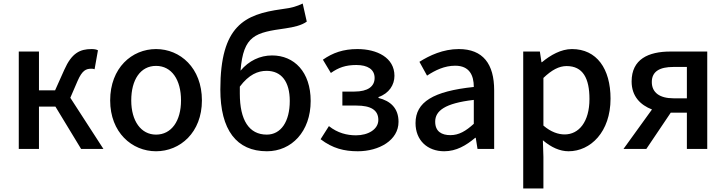

<svg xmlns="http://www.w3.org/2000/svg" viewBox="-20 -841 4100 1084"><path d="M377 -289 418 -384C444 -444 466 -453 495 -453C503 -453 507 -453 514 -450L533 -557C524 -562 512 -564 497 -564C432 -564 385 -542 343 -447L291 -331H200V-550H86V0H200V-239H293L438 0H564Z M861 13C997 13 1120 -93 1120 -274C1120 -458 997 -564 861 -564C725 -564 602 -458 602 -274C602 -93 725 13 861 13ZM861 -81C776 -81 721 -158 721 -274C721 -391 773 -469 861 -469C949 -469 1002 -391 1002 -274C1002 -158 948 -81 861 -81Z M1689 -821C1654 -805 1632 -797 1569 -789C1361 -760 1224 -696 1224 -336C1224 -108 1315 13 1487 13C1626 13 1734 -98 1734 -271C1734 -435 1641 -528 1516 -528C1448 -528 1385 -498 1338 -442C1354 -643 1422 -657 1593 -681C1640 -688 1683 -698 1712 -719ZM1334 -352C1385 -420 1436 -441 1485 -441C1569 -441 1616 -380 1616 -271C1616 -154 1566 -81 1486 -81C1386 -81 1334 -163 1334 -312Z M2000 13C2120 13 2230 -49 2230 -153C2230 -230 2185 -271 2117 -288V-293C2177 -314 2207 -362 2207 -413C2207 -516 2108 -564 1998 -564C1918 -564 1859 -543 1803 -504L1848 -429C1892 -460 1932 -474 1992 -474C2056 -474 2095 -449 2095 -401C2095 -353 2057 -324 1981 -324H1913V-245H1993C2073 -245 2116 -220 2116 -164C2116 -111 2059 -77 1990 -77C1939 -77 1886 -90 1837 -129L1790 -55C1858 -3 1924 13 2000 13Z M2488 13C2556 13 2612 -20 2663 -63H2666L2676 0H2770V-331C2770 -480 2707 -564 2570 -564C2482 -564 2405 -528 2348 -492L2391 -414C2438 -445 2490 -470 2550 -470C2631 -470 2655 -415 2655 -350C2426 -326 2326 -265 2326 -146C2326 -49 2393 13 2488 13ZM2523 -78C2474 -78 2437 -98 2437 -154C2437 -215 2491 -258 2655 -277V-142C2610 -101 2571 -78 2523 -78Z M2934 223H3048V45L3045 -49C3092 -9 3141 13 3190 13C3314 13 3427 -96 3427 -284C3427 -453 3349 -564 3209 -564C3148 -564 3088 -530 3040 -490H3037L3028 -550H2934ZM3168 -82C3133 -82 3091 -95 3048 -132V-401C3095 -446 3136 -468 3179 -468C3271 -468 3308 -399 3308 -282C3308 -153 3248 -82 3168 -82Z M3765 -550C3641 -550 3546 -507 3546 -381C3546 -297 3596 -248 3661 -223L3500 0H3629L3767 -205H3858V0H3973V-550ZM3858 -286H3782C3705 -286 3660 -318 3660 -378C3660 -438 3705 -463 3782 -463H3858Z"/></svg>

Font: Spoqa Han Sans Neo Medium
Style: Regular
Weight: 500
Designer: [Spoqa Han Sans Neo] Dong-huui Kim  Younghwa Kang  Yujin Lee  [Noto Sans] Ryoko NISHIZUKA  (kana & ideographs); Paul D. 
Foundry: Spoqa (http://www.spoqa-han-sans.com)
Version: Version 1.000